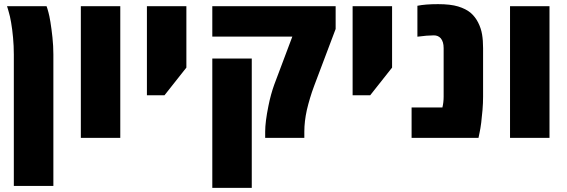

<svg xmlns="http://www.w3.org/2000/svg" viewBox="-20 -662 2725 922"><path d="M46.4 231V-400.9Q46.4 -441.4 42.7 -481.2Q39.1 -521 33.4 -553.7Q27.8 -586.4 22 -604.5Q20 -611.3 18.1 -618.4Q16.1 -625.5 13.7 -632.3H203.6Q205.6 -627 208 -619.1Q210.4 -611.3 212.9 -601.6Q216.8 -588.4 222.2 -555.9Q227.5 -523.4 231.9 -482.2Q236.3 -440.9 236.3 -400.9V231Z M368.2 0V-632.3H557.6V0Z M685.5 -204.6V-632.3H875V-337.4L770 -204.6Z M1253.4 0V-29.8Q1253.4 -76.7 1269 -153.3Q1274.4 -180.7 1281.7 -207.3Q1289.1 -233.9 1296.9 -255.4L1383.8 -486.3H999.5V-632.3H1591.8V-522.9L1489.3 -251.5Q1477.5 -220.2 1468.8 -190.9Q1460 -161.6 1453.6 -134.3Q1441.4 -79.1 1441.4 -29.8V0ZM999.5 240.2V-380.9H1189V240.2Z M1673.3 -204.6V-632.3H1862.8V-337.4L1757.8 -204.6Z M1956.5 0V-146H2104.5Q2110.4 -170.4 2110.4 -197.8V-431.2Q2110.4 -461.4 2096.7 -478Q2084 -492.2 2063.5 -492.2Q2032.2 -492.2 1984.4 -485.8V-634.3Q2022 -642.1 2083.5 -642.1Q2143.6 -642.1 2180.2 -630.9Q2216.8 -619.6 2239.3 -601.1Q2261.7 -582 2275.9 -554.2Q2290 -526.4 2294.9 -497.1Q2299.8 -468.3 2299.8 -431.2V-197.8Q2299.8 -167.5 2297.1 -134.3Q2294.4 -101.1 2290.8 -72.5Q2287.1 -43.9 2283.2 -26.4L2277.8 0Z M2429.2 0V-632.3H2618.7V0Z"/></svg>

Font: Open Sans ExtraBold
Style: Regular
Weight: 800
Designer: Monotype Design Team
Foundry: Monotype Imaging Inc.
Version: Version 3.003; ttfautohint (v1.8.4)